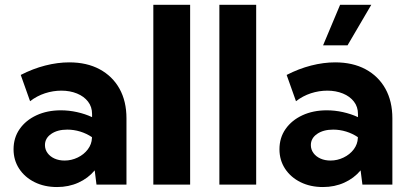

<svg xmlns="http://www.w3.org/2000/svg" viewBox="-20 -752 1668 782"><path d="M495.1 0H373L365.7 -58.1Q338.9 -25.9 299.3 -8.1Q259.8 9.8 212.4 9.8Q161.1 9.8 121.1 -10Q81.1 -29.8 58.1 -64.7Q35.2 -99.6 35.2 -144Q35.2 -190.9 60.1 -226.6Q85 -262.2 128.7 -282.5Q172.4 -302.7 228 -302.7Q260.7 -302.7 293.7 -295.4Q326.7 -288.1 355 -274.9V-287.6Q355 -316.9 338.6 -338.1Q322.3 -359.4 293.7 -371.1Q265.1 -382.8 230 -382.8Q196.3 -382.8 163.3 -372.1Q130.4 -361.3 102.5 -339.8L64.5 -446.8Q113.8 -472.2 164.3 -485.1Q214.8 -498 262.2 -498Q333.5 -498 385.7 -470Q438 -441.9 466.6 -390.9Q495.1 -339.8 495.1 -270ZM243.2 -98.1Q271 -98.1 296.4 -110.4Q321.8 -122.6 337.6 -143.6Q353.5 -164.6 354.5 -189.9V-193.4Q333 -208 306.9 -216.1Q280.8 -224.1 253.9 -224.1Q213.9 -224.1 188.5 -206.5Q163.1 -189 163.1 -161.1Q163.1 -143.1 173.6 -128.7Q184.1 -114.3 202.1 -106.2Q220.2 -98.1 243.2 -98.1Z M754.4 0H604.5V-732.4H754.4Z M1023.4 0H873.5V-732.4H1023.4Z M1578.1 0H1456.1L1448.7 -58.1Q1421.9 -25.9 1382.3 -8.1Q1342.8 9.8 1295.4 9.8Q1244.1 9.8 1204.1 -10Q1164.1 -29.8 1141.1 -64.7Q1118.2 -99.6 1118.2 -144Q1118.2 -190.9 1143.1 -226.6Q1168 -262.2 1211.7 -282.5Q1255.4 -302.7 1311 -302.7Q1343.8 -302.7 1376.7 -295.4Q1409.7 -288.1 1438 -274.9V-287.6Q1438 -316.9 1421.6 -338.1Q1405.3 -359.4 1376.7 -371.1Q1348.1 -382.8 1313 -382.8Q1279.3 -382.8 1246.3 -372.1Q1213.4 -361.3 1185.5 -339.8L1147.5 -446.8Q1196.8 -472.2 1247.3 -485.1Q1297.9 -498 1345.2 -498Q1416.5 -498 1468.8 -470Q1521 -441.9 1549.6 -390.9Q1578.1 -339.8 1578.1 -270ZM1326.2 -98.1Q1354 -98.1 1379.4 -110.4Q1404.8 -122.6 1420.7 -143.6Q1436.5 -164.6 1437.5 -189.9V-193.4Q1416 -208 1389.9 -216.1Q1363.8 -224.1 1336.9 -224.1Q1296.9 -224.1 1271.5 -206.5Q1246.1 -189 1246.1 -161.1Q1246.1 -143.1 1256.6 -128.7Q1267.1 -114.3 1285.2 -106.2Q1303.2 -98.1 1326.2 -98.1ZM1395.5 -567.4H1295.9L1365.2 -732.4H1492.2Z"/></svg>

Font: Kumbh Sans
Style: Bold
Weight: 700
Version: Version 1.005